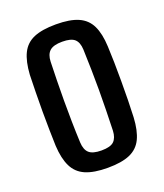

<svg xmlns="http://www.w3.org/2000/svg" viewBox="-118 -688 660 775"><g transform="rotate(-20 212.0 -300.0)"><path d="M212.5 8Q153 8 117.2 -7.5Q81.5 -23 64.5 -57.5Q47.5 -92 44.5 -147.5Q43.5 -175.5 42.8 -214Q42 -252.5 42 -295.2Q42 -338 42.8 -379Q43.5 -420 44.5 -452.5Q48 -509 64.8 -543.2Q81.5 -577.5 117.2 -592.8Q153 -608 212.5 -608Q273 -608 308.5 -592.2Q344 -576.5 360.5 -542.2Q377 -508 379.5 -452.5Q381 -422 381.8 -383.2Q382.5 -344.5 382.5 -302.8Q382.5 -261 381.8 -220.8Q381 -180.5 379.5 -147.5Q376.5 -92 360 -57.5Q343.5 -23 308 -7.5Q272.5 8 212.5 8ZM212.5 -66.5Q251 -66.5 266 -81Q281 -95.5 282.5 -125.5Q284 -171 284.8 -214Q285.5 -257 285.8 -299.8Q286 -342.5 285 -386Q284 -429.5 282.5 -475Q281 -506 265.5 -519.8Q250 -533.5 212.5 -533.5Q175 -533.5 158.8 -519Q142.5 -504.5 141.5 -473.5Q140.5 -436 139.5 -394Q138.5 -352 138.5 -307.2Q138.5 -262.5 139.2 -217Q140 -171.5 142 -126.5Q143.5 -95 159.2 -80.8Q175 -66.5 212.5 -66.5Z"/></g></svg>

Font: Big Shoulders Text Thin SemiBold
Style: Regular
Weight: 600
Version: Version 2.002